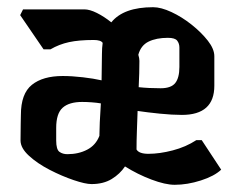

<svg xmlns="http://www.w3.org/2000/svg" viewBox="-20 -520 653 533"><path d="M465 -7Q439 -7 400.5 -21.5Q362 -36 327 -58Q313 -37 290 -23Q267 -9 234 -9Q217 -9 184.5 -20Q152 -31 118 -48.5Q84 -66 60.5 -87.5Q37 -109 37 -130Q37 -156 37.5 -176.5Q38 -197 38 -201Q38 -260 68.5 -284.5Q99 -309 154 -309Q180 -309 210 -305.5Q240 -302 262 -297Q262 -314 262.5 -332Q263 -350 263 -370Q263 -387 265 -401Q260 -409 240 -409Q199 -409 171.5 -403Q144 -397 120 -383H101L36 -478L44 -494H214Q229 -494 249 -484Q269 -474 289 -458Q323 -500 405 -500Q427 -500 456 -486.5Q485 -473 512 -451.5Q539 -430 557 -407Q575 -384 575 -364V-282Q575 -201 485 -201Q458 -201 423.5 -204.5Q389 -208 362 -212Q361 -184 360 -156Q359 -128 359 -105Q366 -93 392 -93Q423 -93 459.5 -102.5Q496 -112 525 -131H540L594 -49Q575 -31 537.5 -19Q500 -7 465 -7ZM367 -351Q367 -335 366.5 -316.5Q366 -298 365 -278Q393 -275 426 -275Q455 -275 466.5 -289.5Q478 -304 478 -334V-388Q478 -399 472 -407Q466 -415 446 -415Q414 -415 392.5 -404.5Q371 -394 364 -368Q367 -358 367 -351ZM136 -130Q136 -105 145 -98.5Q154 -92 167 -92Q198 -92 222 -104.5Q246 -117 256 -143V-146Q256 -158 257 -180.5Q258 -203 260 -233Q248 -235 234 -236Q220 -237 208 -237Q172 -237 154 -221Q136 -205 136 -165Z"/></svg>

Font: Jaini Purva
Style: Regular
Weight: 400
Designer: Maithili Shingre, Girish Dalvi (Devanagari), Taresh Vohra (Latin)
Foundry: Ek Type
Version: Version 2.000; ttfautohint (v1.8.4.7-5d5b)